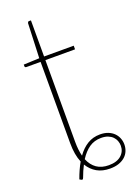

<svg xmlns="http://www.w3.org/2000/svg" viewBox="-162 -736 702 992"><g transform="rotate(-20 189.0 -240.0)"><path d="M135 100.5Q116.5 57 116.5 -7V-454H39.5Q30 -454 30 -461.5V-470.5L116.5 -474L124 -664Q124.5 -667 126.5 -669.8Q128.5 -672.5 132 -672.5H143V-474H306V-454H143V-4.5Q143 41 152 74.5Q176 40.5 206.5 21.8Q237 3 276 3Q301 3 320 10.5Q339 18 351.8 30.8Q364.5 43.5 371 60Q377.5 76.5 377.5 94.5Q377.5 113.5 370.5 130.5Q363.5 147.5 349.5 160Q335.5 172.5 314.8 179.8Q294 187 266.5 187Q224.5 187 194.5 169.8Q164.5 152.5 145.5 121Q138 135 131.2 150.8Q124.5 166.5 118 184Q115.5 190.5 112.5 191.5Q109.5 192.5 104.5 189.5L97 185Q105.5 161 115 140Q124.5 119 135 100.5ZM275 22Q238 22 210 41.2Q182 60.5 159 96.5Q173.5 132 200 150.2Q226.5 168.5 266 168.5Q310.5 168.5 334.2 147.5Q358 126.5 358 94.5Q358 81 353.2 68Q348.5 55 338.5 44.8Q328.5 34.5 312.8 28.2Q297 22 275 22Z"/></g></svg>

Font: Lato Thin
Style: Regular
Weight: 200
Designer: Lukasz Dziedzic
Foundry: tyPoland Lukasz Dziedzic
Version: Version 2.007; 2014-02-27